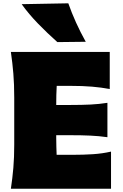

<svg xmlns="http://www.w3.org/2000/svg" viewBox="-20 -1152 748 1172"><path d="M46.4 0Q56.2 -65.4 61.5 -127.7Q66.9 -189.9 66.9 -269.5V-555.2Q66.9 -638.2 61.5 -702.6Q56.2 -767.1 46.4 -835H649.9V-608.4Q599.6 -618.2 542.2 -623Q484.9 -627.9 407.2 -627.9H326.2Q323.2 -574.7 323.2 -512.7V-511.2H408.2Q481.4 -511.2 533.9 -513.9Q586.4 -516.6 635.7 -524.4V-314.5Q584 -321.8 531.5 -324.2Q479 -326.7 408.2 -326.7H323.2V-311.5Q323.2 -283.2 324 -257.3Q324.7 -231.4 325.7 -207H424.3Q488.8 -207 546.6 -210.7Q604.5 -214.4 657.7 -226.6V0ZM330.1 -895Q268.1 -950.2 211.9 -1008.1Q155.8 -1065.9 112.3 -1126.5L397 -1131.8Q438 -1014.6 503.4 -897Z"/></svg>

Font: Pinar-DS3-FD Black
Style: Regular
Weight: 900
Designer: Amin Abedi
Version: Version 3.000